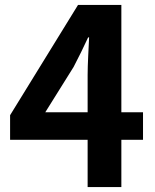

<svg xmlns="http://www.w3.org/2000/svg" viewBox="-20 -760 629 780"><path d="M164 -304 279 -488C300 -528 320 -569 338 -608H342C340 -565 336 -498 336 -455V-304ZM561 -304H473V-740H297L21 -292V-192H336V0H473V-192H561Z"/></svg>

Font: Genne Gothic Bold
Style: Regular
Weight: 700
Designer: Ryoko NISHIZUKA (kana & ideographs); Paul D. Hunt (Latin, Greek & Cyrillic); Wenlong ZHANG (bopomofo); Sandoll Communica
Foundry: Adobe Systems Incorporated
Version: Version 1.004;PS 1.004;hotconv 16.6.51;makeotf.lib2.5.65220